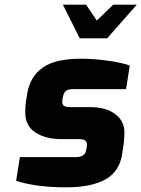

<svg xmlns="http://www.w3.org/2000/svg" viewBox="-20 -795 605 821"><path d="M49 -22 65 -123H303Q343 -123 348 -151L351 -167L352 -177Q352 -200 319 -200H245Q175 -200 131.5 -228.5Q88 -257 88 -314Q88 -344 91 -361L97 -398Q109 -467 162 -505.5Q215 -544 328 -544Q379 -544 437.5 -536Q496 -528 535 -515L519 -414H295Q273 -414 263.5 -407.5Q254 -401 250 -385L248 -376L246 -359Q246 -348 253.5 -342.5Q261 -337 281 -337H366Q432 -337 472 -307.5Q512 -278 512 -229Q512 -207 509 -181L502 -134Q490 -60 429.5 -27Q369 6 264 6Q133 6 49 -22ZM249 -775H348L394 -707L464 -775H565L438 -631H321Z"/></svg>

Font: Exo ExtraBold
Style: Italic
Weight: 800
Italic angle: -9°
Designer: Natanael Gama
Foundry: Natanael Gama
Version: Version 1.500; ttfautohint (v1.6)